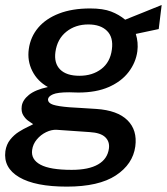

<svg xmlns="http://www.w3.org/2000/svg" viewBox="-29 -558 652 750"><path d="M232 171Q108.5 171 46 134.2Q-16.5 97.5 -8 32.5Q-4 6 10.8 -12.5Q25.5 -31 44.5 -43Q63.5 -55 79.2 -62.2Q95 -69.5 100.5 -73Q94 -77.5 82.2 -85.5Q70.5 -93.5 61.8 -107.8Q53 -122 56 -144Q59.5 -167.5 84.2 -187.5Q109 -207.5 158 -218Q117 -241 97 -281Q77 -321 83.5 -366.5Q90 -414 120.2 -449.8Q150.5 -485.5 201.8 -505.2Q253 -525 323 -525Q373.5 -525 404.8 -513Q436 -501 460 -481Q470.5 -485.5 489 -492.8Q507.5 -500 529 -508.8Q550.5 -517.5 570.2 -525.5Q590 -533.5 602.5 -538.5L591 -444.5L501.5 -425.5Q512 -392 507.5 -357.5Q501.5 -313.5 473.5 -276.8Q445.5 -240 396.2 -218.2Q347 -196.5 277 -196.5Q269 -196.5 258 -197Q247 -197.5 241.5 -197.5Q196 -197.5 177.8 -189.5Q159.5 -181.5 158.5 -170Q158.5 -155.5 178.2 -149Q198 -142.5 242 -139Q261 -137.5 288.2 -136.2Q315.5 -135 347 -132.5Q430 -127 469 -88.2Q508 -49.5 499.5 14Q490 83.5 423.5 127.2Q357 171 232 171ZM251 105.5Q317.5 105.5 354.2 84.2Q391 63 396.5 22Q400 -5 382 -22.2Q364 -39.5 321.5 -42L192 -51Q172.5 -52 151.2 -41.8Q130 -31.5 114.8 -13.2Q99.5 5 96.5 28Q91.5 65 129 85.2Q166.5 105.5 251 105.5ZM281.5 -262Q332 -262 366.8 -288.5Q401.5 -315 408 -364.5Q414.5 -412 389.2 -437.2Q364 -462.5 316 -462.5Q265.5 -462.5 230 -434Q194.5 -405.5 187.5 -355Q181.5 -311 206 -286.5Q230.5 -262 281.5 -262Z"/></svg>

Font: Public Sans Thin Medium
Style: Italic
Weight: 500
Italic angle: -8°
Version: Version 2.001